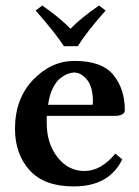

<svg xmlns="http://www.w3.org/2000/svg" viewBox="-20 -664 501 694"><path d="M261.2 -497.1H210.9Q183.1 -541 108.9 -626L132.8 -644Q194.8 -601.1 234.9 -560.1Q270 -597.2 337.9 -644L361.8 -626Q294.4 -550.3 261.2 -497.1ZM153.8 -285.2H314Q315.9 -287.1 315.9 -295.9Q315.9 -350.1 294.4 -376Q272.9 -401.9 248 -401.9Q238.3 -401.9 226.1 -397.5Q213.9 -393.1 199 -382.1Q184.1 -371.1 171.4 -346.2Q158.7 -321.3 153.8 -285.2ZM397 -108.9 421.9 -87.9Q374 10.3 246.1 9.8Q139.2 9.8 86.7 -49.1Q34.2 -107.9 34.2 -198.2Q34.2 -307.1 99.6 -375.5Q165 -443.8 249 -443.8Q349.1 -443.8 390.1 -392.8Q431.2 -341.8 431.2 -266.1Q431.2 -245.1 392.1 -245.1H148.9V-219.2Q148.9 -145 188 -95.5Q227.1 -45.9 285.2 -45.9Q345.2 -45.9 397 -108.9Z"/></svg>

Font: Linux Libertine
Style: Semibold
Weight: 600
Designer: Philipp H. Poll
Foundry: Philipp H. Poll
Version: Version 5.1.2 ; ttfautohint (v0.9)